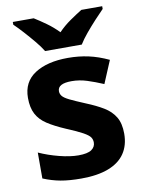

<svg xmlns="http://www.w3.org/2000/svg" viewBox="-87 -826 671 897"><g transform="rotate(-10 248.5 -378.0)"><path d="M459 -162Q459 -107 433 -68.5Q407 -30 355 -10Q303 10 226 10Q169 10 128 2.5Q87 -5 46 -22V-145Q90 -125 141 -112Q192 -99 231 -99Q275 -99 293.5 -112Q312 -125 312 -146Q312 -160 304.5 -171Q297 -182 272 -196Q247 -210 194 -232Q143 -254 110 -275.5Q77 -297 61 -327.5Q45 -358 45 -404Q45 -480 104 -518Q163 -556 261 -556Q312 -556 358 -546Q404 -536 453 -513L408 -406Q368 -423 332 -434.5Q296 -446 259 -446Q226 -446 209.5 -437Q193 -428 193 -410Q193 -397 201.5 -386.5Q210 -376 234.5 -364Q259 -352 307 -332Q354 -313 388 -292.5Q422 -272 440.5 -241.5Q459 -211 459 -162ZM162 -606Q148 -629 125.5 -656Q103 -683 79.5 -709Q56 -735 37 -753V-766H136Q162 -750 192 -728.5Q222 -707 248 -680Q274 -707 305 -728.5Q336 -750 362 -766H461V-753Q443 -735 419 -709Q395 -683 372.5 -656Q350 -629 336 -606Z"/></g></svg>

Font: Noto Sans Gurmukhi
Style: Regular
Weight: 400
Designer: Jelle Bosma - Monotype Design Team
Foundry: Monotype Imaging Inc.
Version: Version 2.003